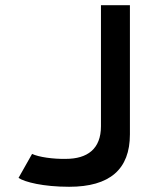

<svg xmlns="http://www.w3.org/2000/svg" viewBox="-20 -713 580 736"><path d="M367 -693V-229C367 -142 315 -104 232 -104C183 -103 128 -111 103 -123L51 -31C75 -15 146 3 245 3C401 3 478 -64 478 -198V-693Z"/></svg>

Font: Bluebird
Style: LiExt
Weight: 300
Designer: Jasper
Foundry: Cannot Into Space Fonts
Version: Version 0.98